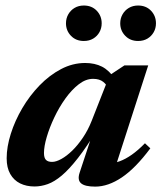

<svg xmlns="http://www.w3.org/2000/svg" viewBox="-20 -673 594 706"><path d="M272.8 -38.1 326.1 -199.4H339.5Q299.4 -133.8 266.9 -92.2Q234.5 -50.6 207.3 -27.7Q180.1 -4.8 155.7 3.9Q131.2 12.7 106.8 12.7Q76.9 12.7 53.8 1.3Q30.8 -10.2 17.7 -33.2Q4.5 -56.3 4.5 -91Q4.5 -133 19.7 -181Q34.8 -229 61.9 -275.1Q88.9 -321.1 125.3 -358.8Q161.7 -396.4 204.4 -418.9Q247.1 -441.4 293.2 -441.4Q328.4 -441.4 355.1 -427.9Q381.7 -414.3 404 -381.2L378.2 -346.1Q373.6 -360.7 359.7 -371.9Q345.9 -383.1 322.2 -383.1Q295.5 -383.1 269.5 -363Q243.5 -342.9 220.4 -310.7Q197.3 -278.4 179.7 -241.2Q162.1 -204 151.9 -169.4Q141.7 -134.7 141.7 -110.5Q141.7 -92.6 148.9 -85.2Q156 -77.7 171.6 -77.7Q186.1 -77.7 205.5 -88.4Q224.8 -99 245.4 -118.9Q265.9 -138.8 284.8 -166.8Q303.7 -194.7 317.2 -228.9L383.1 -396.5L437.5 -432.5H525L396.9 -35.8L377.4 -71.7Q398.1 -72.1 419.7 -79.9Q441.3 -87.7 464.5 -104Q487.8 -120.4 513 -146.2L532.8 -127.6Q478.5 -54.7 428.1 -20.7Q377.7 13.2 330.2 13.2Q292.2 13.2 278.1 1Q263.9 -11.2 272.8 -38.1ZM288.3 -522.3Q259.2 -522.3 240.9 -541.4Q222.6 -560.4 222.6 -587.2Q222.6 -605.4 231 -620.2Q239.5 -635.1 254.2 -643.9Q269 -652.7 288.2 -652.7Q317.5 -652.7 335.7 -633.6Q353.9 -614.5 353.9 -587.2Q353.9 -569.2 345.6 -554.6Q337.4 -539.9 322.7 -531.1Q308 -522.3 288.3 -522.3ZM487.8 -522.3Q458.8 -522.3 440.5 -541.4Q422.1 -560.4 422.1 -587.2Q422.1 -605.4 430.6 -620.2Q439 -635.1 453.8 -643.9Q468.6 -652.7 487.7 -652.7Q517 -652.7 535.3 -633.6Q553.5 -614.5 553.5 -587.2Q553.5 -569.2 545.2 -554.6Q536.9 -539.9 522.3 -531.1Q507.6 -522.3 487.8 -522.3Z"/></svg>

Font: Newsreader Text
Style: Italic
Weight: 400
Italic angle: -17°
Designer: Hugues Gentile
Foundry: Production Type
Version: Version 1.001